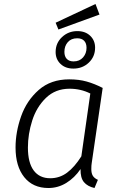

<svg xmlns="http://www.w3.org/2000/svg" viewBox="-20 -932 600 963"><path d="M495 -491 440 -114Q438 -103 438 -84Q438 -63 445.5 -50.5Q453 -38 471 -30L454 11Q419 3 401 -18.5Q383 -40 384 -84Q354 -40 312.5 -14.5Q271 11 223 11Q145 11 101.5 -43.5Q58 -98 58 -192Q58 -270 86 -349Q114 -428 174.5 -481Q235 -534 327 -534Q376 -534 415 -523Q454 -512 495 -491ZM120 -192Q120 -116 149 -77Q178 -38 232 -38Q279 -38 316.5 -66Q354 -94 388 -148L433 -463Q385 -487 329 -487Q258 -487 210.5 -441Q163 -395 141.5 -327Q120 -259 120 -192ZM457 -693Q457 -648 425.5 -618Q394 -588 348 -588Q308 -588 283.5 -611.5Q259 -635 259 -671Q259 -716 291 -746Q323 -776 368 -776Q408 -776 432.5 -752.5Q457 -729 457 -693ZM303 -672Q303 -649 315 -636.5Q327 -624 349 -624Q379 -624 396.5 -644Q414 -664 414 -692Q414 -715 402 -727.5Q390 -740 367 -740Q337 -740 320 -720.5Q303 -701 303 -672ZM479 -859 273 -784 259 -818 459 -912Z"/></svg>

Font: FiraGO Light
Style: Italic
Weight: 300
Italic angle: -8°
Designer: bBox Type GmbH
Foundry: bBox Type GmbH
Version: Version 1.001